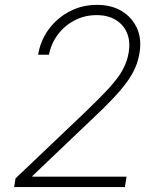

<svg xmlns="http://www.w3.org/2000/svg" viewBox="-20 -757 649 777"><path d="M37.1 0 43 -35.2 325.2 -303.7Q385.3 -361.3 421.6 -401.1Q458 -440.9 476.3 -474.1Q494.6 -507.3 500.5 -543Q508.3 -588.4 494.4 -622.6Q480.5 -656.7 448.7 -676.3Q417 -695.8 370.6 -695.8Q322.8 -695.8 282 -674.6Q241.2 -653.3 214.1 -617.2Q187 -581.1 178.2 -535.6H134.3Q143.6 -592.8 177.2 -638.4Q210.9 -684.1 261.5 -710.7Q312 -737.3 372.1 -737.3Q431.6 -737.3 473.4 -711.7Q515.1 -686 534.7 -642.1Q554.2 -598.1 544.4 -542Q539.6 -511.7 527.8 -484.1Q516.1 -456.5 494.4 -426.3Q472.7 -396 437.3 -358.4Q401.9 -320.8 349.1 -271.5L111.8 -45.4L110.8 -42H492.2L485.4 0Z"/></svg>

Font: Inter 16pt ExtraLight
Style: Italic
Weight: 250
Italic angle: -9.3988°
Version: Version 4.001;git-66647c0bb